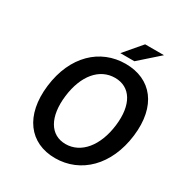

<svg xmlns="http://www.w3.org/2000/svg" viewBox="-190 -960 1054 1112"><g transform="rotate(30 337.0 -404.0)"><path d="M336 12C507 12 641 -118 667 -330C693 -541 590 -666 419 -666C249 -666 116 -541 90 -330C64 -118 166 12 336 12ZM348 -89C245 -89 191 -183 209 -330C227 -476 303 -565 406 -565C509 -565 565 -476 547 -330C529 -183 451 -89 348 -89ZM585 -820H459L360 -704H454Z"/></g></svg>

Font: Falling Sky
Style: Obl
Weight: 400
Designer: Paul D. Hunt
Foundry: Adobe Systems Incorporated
Version: Version 1.02